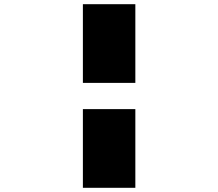

<svg xmlns="http://www.w3.org/2000/svg" viewBox="-20 -1020 1040 915"><path d="M375 -625V-1000H625V-625ZM375 -125V-500H625V-125Z"/></svg>

Font: Picon
Style: Regular
Weight: 400
Designer: yne
Foundry: yne
Version: Version 21.02.27; git-deadbeef-release